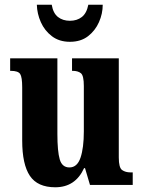

<svg xmlns="http://www.w3.org/2000/svg" viewBox="-20 -783 604 813"><path d="M214 10Q139 10 106.5 -38.5Q74 -87 74 -188V-413Q74 -456 65.5 -469.5Q57 -483 26 -483H23V-536H223V-216Q223 -142 233 -108Q243 -74 274 -74Q307 -74 321 -115.5Q335 -157 335 -227V-419Q335 -463 322.5 -473Q310 -483 288 -483H285V-536H483V-116Q483 -73 497 -63Q511 -53 533 -53H542V0H361L340 -71H336Q299 10 214 10ZM276 -606Q231 -606 200 -629.5Q169 -653 153 -689Q137 -725 136 -763H199Q205 -727 225.5 -711Q246 -695 276 -695Q306 -695 326.5 -711Q347 -727 354 -763H415Q415 -725 399 -689Q383 -653 352.5 -629.5Q322 -606 276 -606Z"/></svg>

Font: Noto Serif Ethiopic ExtraCondensed ExtraBold
Style: Regular
Weight: 800
Width: 2
Designer: Monotype Design Team
Foundry: Monotype Imaging Inc.
Version: Version 2.102; ttfautohint (v1.8.4.7-5d5b)